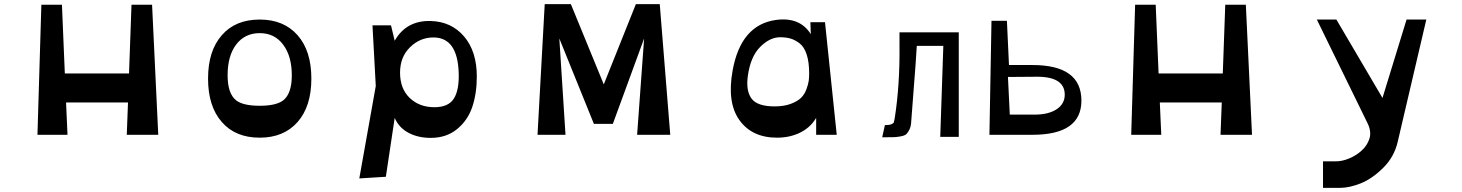

<svg xmlns="http://www.w3.org/2000/svg" viewBox="-20 -655 7104 933"><path d="M749 0H596L602 -157H301L308 0H162L181 -632H281L295 -298H607L619 -632H719Z M1242 14Q1124 14 1058 -62Q991 -138 991 -273Q991 -408 1058 -484Q1124 -560 1242 -560Q1359 -560 1426 -484Q1493 -408 1493 -273Q1493 -138 1426 -62Q1359 14 1242 14ZM1242 -141Q1321 -141 1356 -167Q1398 -200 1398 -289Q1398 -382 1356 -438Q1314 -494 1242 -494Q1170 -494 1128 -439Q1086 -384 1086 -289Q1086 -200 1128 -167Q1162 -141 1242 -141Z M1898 -82 1855 204 1726 212 1806 -237 1790 -532H1880L1898 -457Q1954 -556 2073 -553Q2174 -550 2235.5 -477.5Q2297 -405 2297 -283Q2297 -201 2275 -135.5Q2253 -70 2201 -27.5Q2149 15 2073 15Q2011 15 1964.5 -10Q1918 -35 1898 -82ZM2209 -302Q2203 -473 2086 -473Q2021 -473 1972.5 -425.5Q1924 -378 1924 -302Q1924 -224 1971 -179Q2018 -134 2091 -134Q2159 -134 2185.5 -176Q2212 -218 2209 -302Z M2592 0 2627 -635H2754L2914 -245L3070 -635H3186L3237 0H3076L3110 -468L2958 -53H2866L2698 -468L2728 0Z M3756 14Q3634 14 3573 -71.5Q3512 -157 3540 -312Q3580 -534 3750 -558Q3867 -574 3920 -489L3918 -547H3989L4046 0H3946V-82Q3918 -35 3868 -10.5Q3818 14 3756 14ZM3744 -138Q3790 -138 3823 -150.5Q3856 -163 3873 -180Q3890 -197 3899 -222Q3908 -247 3910 -263Q3912 -279 3912 -299Q3912 -353 3900 -390Q3888 -427 3866 -444Q3844 -461 3822 -467.5Q3800 -474 3771 -474Q3721 -474 3674 -427Q3627 -380 3614 -286Q3604 -214 3632 -176Q3660 -138 3744 -138Z M4351 -498H4639V10H4549L4564 -432H4435Q4430 -345 4421.5 -242.5Q4413 -140 4408 -65Q4407 -42 4400 -27Q4393 -12 4385 -4Q4377 4 4357.5 7.5Q4338 11 4325.5 11.5Q4313 12 4283 12Q4273 12 4267 12L4280 -47Q4302 -47 4312 -51.5Q4322 -56 4323.5 -60.5Q4325 -65 4328 -82Q4353 -243 4351 -432Z M4883 -339H4997Q5235 -339 5235 -166Q5235 0 4997 0H4788L4798 -554H4873ZM5007 -98Q5076 -98 5116 -125Q5154 -151 5154 -195Q5154 -286 5007 -282L4878 -281L4887 -98Z M6064 0H5911L5917 -157H5616L5623 0H5477L5496 -632H5596L5610 -298H5922L5934 -632H6034Z M6409 258V129H6472Q6502 129 6536 115Q6570 101 6597 76.5Q6624 52 6634.5 19Q6645 -14 6627 -53L6379 -560H6474L6698 -179L6815 -560H6911L6772 34Q6755 108 6700.5 161.5Q6646 215 6591 236.5Q6536 258 6491 258Z"/></svg>

Font: OpenDyslexic
Style: Regular
Weight: 400
Designer: Abbie Gonzalez
Version: Version 0.920;hotconv 1.0.109;makeotfexe 2.5.65596